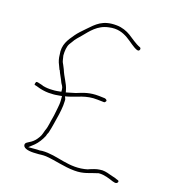

<svg xmlns="http://www.w3.org/2000/svg" viewBox="-96 -692 694 773"><g transform="rotate(15 251.5 -305.5)"><path d="M42 -294H43L65 -286C81 -281 97 -278 113 -278H114C124 -277 135 -278 146 -279L157 -280V-263C157 -251 155 -240 153 -230L149 -210C146 -191 140 -175 137 -159L133 -144C132 -139 129 -134 127 -129L122 -115C119 -104 107 -89 101 -83C80 -62 58 -65 62 -48C65 -36 87 -30 114 -30C124 -30 132 -29 137 -30H138C144 -30 151 -30 158 -29C201 -22 238 -7 282 -3C323 1 345 -11 380 -18H382C405 -18 426 -8 443 -1L453 2C464 4 471 -9 460 -12H459L448 -17C440 -20 434 -21 424 -25C411 -30 395 -35 381 -33H380C369 -33 348 -27 336 -23V-22H335C256 -5 203 -46 137 -46C132 -45 123 -45 115 -46H79L102 -64C115 -75 127 -91 136 -108C137 -113 140 -119 143 -124C152 -151 157 -176 165 -207L169 -227C171 -238 173 -252 173 -264V-271L169 -282L180 -284C217 -291 249 -309 299 -303L326 -300C327 -300 328 -299 331 -302C339 -308 333 -314 326 -316L301 -319C262 -323 239 -316 207 -306L168 -298L166 -308C161 -334 145 -356 136 -386L129 -403C127 -407 124 -413 123 -420L120 -439V-440C120 -457 123 -477 131 -489L140 -501C148 -514 162 -526 171 -535C195 -559 221 -591 268 -596C338 -606 366 -552 401 -537H402C411 -533 417 -547 409 -551C389 -560 369 -579 355 -589C340 -600 319 -610 296 -612C237 -618 212 -593 181 -566C167 -554 152 -541 142 -529C121 -504 100 -480 105 -438V-437C105 -424 108 -409 113 -398L120 -379H121C127 -361 133 -352 141 -330C144 -324 150 -317 150 -305V-296C138 -295 127 -293 112 -294C99 -294 85 -296 71 -300V-301L49 -308C46 -308 45 -309 42 -308C42 -308 34 -294 42 -294Z"/></g></svg>

Font: Stray Cat
Style: ExLt
Weight: 200
Version: Version 1.0